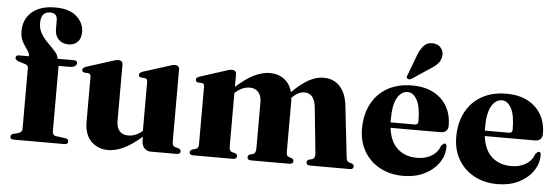

<svg xmlns="http://www.w3.org/2000/svg" viewBox="-48 -869 2984 1026"><g transform="rotate(5 1444.0 -356.0)"><path d="M255.5 -64.5Q255.5 -41 273.5 -38.5L326 -31.5Q342 -29.5 342 -15.5Q342 0 323 0H50.5Q32 0 32 -14.5Q32 -27 47.5 -31L73.5 -37.5Q93 -43 93 -62V-388Q93 -401.5 77 -407.5L41 -418.5Q22.5 -426 22.5 -437Q22.5 -451 41 -451H93.5Q93 -468 80.2 -485Q67.5 -502 54.8 -524.8Q42 -547.5 42 -581Q42 -646.5 86.8 -684.8Q131.5 -723 211 -723Q287.5 -723 326.2 -687.8Q365 -652.5 365 -604.5Q365 -569 346.2 -550.8Q327.5 -532.5 297.5 -532.5Q265 -532.5 244.8 -553Q224.5 -573.5 224.5 -607.5V-654.5Q224.5 -694 186.5 -694Q137 -694 137 -633.5Q137 -601 152.8 -575.5Q168.5 -550 189.8 -529.2Q211 -508.5 228 -489.5Q245 -470.5 247 -451H334Q352.5 -451 352.5 -437.5Q352.5 -413.5 309.5 -413.5H255.5Z M430.5 -129V-369.5Q430.5 -386 418 -388.5L396 -390Q383.5 -392.5 383.5 -403.5Q383.5 -414.5 400.5 -421L532 -463Q559 -472.5 570.5 -472.5Q595 -472.5 595 -449V-149.5Q595 -112 611.8 -93.8Q628.5 -75.5 658.5 -75.5Q699 -75.5 734.5 -106.5V-369.5Q734.5 -386 722 -388.5L700 -390Q687.5 -392.5 687.5 -403.5Q687.5 -414.5 704 -421L836 -463Q850 -468 858.5 -470.2Q867 -472.5 875 -472.5Q898.5 -472.5 898.5 -449V-63.5Q898.5 -40 912.5 -36L931.5 -31Q945 -26.5 945 -15.5Q945 0 925 0H785Q765 0 751.2 -15.2Q737.5 -30.5 737.5 -53V-76Q683 -28.5 639.5 -8.5Q596 11.5 559 11.5Q502 11.5 466.2 -25Q430.5 -61.5 430.5 -129Z M1204 -449.5V-384Q1259 -433.5 1302.5 -453.8Q1346 -474 1383.5 -474Q1429 -474 1461 -450.2Q1493 -426.5 1504.5 -382Q1553 -430 1593.2 -452Q1633.5 -474 1672 -474Q1727 -474 1760.5 -437.2Q1794 -400.5 1801 -333L1831.5 -63Q1833.5 -39 1846 -35L1860.5 -31Q1873.5 -26 1873.5 -15.5Q1873.5 0 1854 0H1640.5Q1620.5 0 1620.5 -16Q1620.5 -26 1631.5 -31L1648 -35Q1666 -41 1663.5 -67L1638.5 -312.5Q1630.5 -387 1577 -387Q1545.5 -387 1512.5 -355L1509.5 -352Q1510.5 -343 1510.5 -333.5V-62Q1510.5 -49 1513.8 -43.5Q1517 -38 1524.5 -35.5L1539 -31Q1550 -26 1550 -16Q1550 0 1529 0H1324Q1304 0 1304 -16Q1304 -26 1315 -31L1331.5 -35Q1347 -40.5 1347 -66V-312.5Q1347 -348.5 1330 -367.8Q1313 -387 1284 -387Q1244 -387 1207.5 -354L1204 -351V-63.5Q1204 -40.5 1218.5 -35.5L1236.5 -31Q1247.5 -26 1247.5 -16Q1247.5 0 1227 0H1013.5Q993.5 0 993.5 -15.5Q993.5 -26 1007 -31L1026 -36Q1039.5 -40.5 1039.5 -62.5V-369.5Q1039.5 -387 1027.5 -389L1004.5 -390.5Q992.5 -393.5 992.5 -404.5Q992.5 -415 1009.5 -421.5L1141.5 -464Q1167 -473.5 1180 -473.5Q1204 -473.5 1204 -449.5Z M2360 -278.5Q2360 -238.5 2318.5 -238.5H2051.5Q2061 -163.5 2102 -127.2Q2143 -91 2206 -91Q2251.5 -91 2284 -110.8Q2316.5 -130.5 2329.5 -167.5Q2340.5 -180 2347 -180Q2358.5 -180 2358 -161.5Q2357 -113.5 2328.8 -74.2Q2300.5 -35 2252 -11.8Q2203.5 11.5 2141 11.5Q2071 11.5 2016.5 -17.5Q1962 -46.5 1931 -99Q1900 -151.5 1900 -221Q1900 -297 1930 -354Q1960 -411 2015.5 -442.5Q2071 -474 2148 -474Q2215 -474 2262.5 -448.8Q2310 -423.5 2335 -379.2Q2360 -335 2360 -278.5ZM2049 -283.5Q2049 -275.5 2049 -267.5H2178.5Q2197 -267.5 2197 -285.5Q2197 -364 2176.8 -400.5Q2156.5 -437 2127 -437Q2093 -437 2071 -399.8Q2049 -362.5 2049 -283.5ZM2159 -638Q2172.5 -672.5 2191.5 -691.5Q2210.5 -710.5 2239.5 -708Q2268 -706 2282 -687.2Q2296 -668.5 2294 -648.5Q2292 -623 2276.2 -605Q2260.5 -587 2234 -571.5L2139 -508Q2125 -502 2117.5 -509Q2113 -513.5 2114 -518.2Q2115 -523 2118 -528.5Z M2865.5 -278.5Q2865.5 -238.5 2824 -238.5H2557Q2566.5 -163.5 2607.5 -127.2Q2648.5 -91 2711.5 -91Q2757 -91 2789.5 -110.8Q2822 -130.5 2835 -167.5Q2846 -180 2852.5 -180Q2864 -180 2863.5 -161.5Q2862.5 -113.5 2834.2 -74.2Q2806 -35 2757.5 -11.8Q2709 11.5 2646.5 11.5Q2576.5 11.5 2522 -17.5Q2467.5 -46.5 2436.5 -99Q2405.5 -151.5 2405.5 -221Q2405.5 -297 2435.5 -354Q2465.5 -411 2521 -442.5Q2576.5 -474 2653.5 -474Q2720.5 -474 2768 -448.8Q2815.5 -423.5 2840.5 -379.2Q2865.5 -335 2865.5 -278.5ZM2554.5 -283.5Q2554.5 -275.5 2554.5 -267.5H2684Q2702.5 -267.5 2702.5 -285.5Q2702.5 -364 2682.2 -400.5Q2662 -437 2632.5 -437Q2598.5 -437 2576.5 -399.8Q2554.5 -362.5 2554.5 -283.5Z"/></g></svg>

Font: Fraunces 72pt
Style: Bold
Weight: 700
Version: Version 1.000;[b76b70a41]